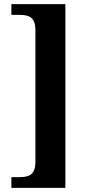

<svg xmlns="http://www.w3.org/2000/svg" viewBox="-20 -780 429 928"><path d="M35 128H296V-760H35V-708H75C117 -708 151 -699 151 -636V4C151 67 117 76 75 76H35Z"/></svg>

Font: Noto Serif Georgian SemiCondensed Bold
Style: Regular
Weight: 700
Width: 4
Designer: Monotype Design Team, Akaki Razmadze
Foundry: Google LLC
Version: Version 2.003